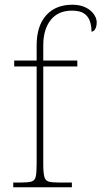

<svg xmlns="http://www.w3.org/2000/svg" viewBox="-20 -792 429 812"><path d="M36 0V-20H68Q98 -20 112.5 -24Q127 -28 131 -44.5Q135 -61 135 -98V-511H40V-536H135V-600Q135 -682 175 -727Q215 -772 286 -772Q318 -772 341 -761Q364 -750 376.5 -732.5Q389 -715 389 -697Q389 -684 385.5 -675Q382 -666 377 -662Q372 -658 367 -658Q367 -683 360 -703Q353 -723 335.5 -735Q318 -747 284 -747Q226 -747 194.5 -707.5Q163 -668 163 -600V-536H307V-511H163V-98Q163 -61 167.5 -44.5Q172 -28 186 -24Q200 -20 230 -20H284V0Z"/></svg>

Font: Noto Serif Bengali Thin
Style: Regular
Weight: 250
Version: Version 2.003